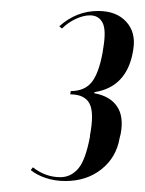

<svg xmlns="http://www.w3.org/2000/svg" viewBox="-20 -725 264 350"><path d="M88 -677Q119 -705 159 -705Q192 -705 210 -685.5Q228 -666 223 -635L222 -629Q210 -566 152 -557V-555Q180 -550 193 -531.5Q206 -513 200 -481L198 -473Q192 -438 165 -416.5Q138 -395 99 -395Q80 -395 63.5 -400.5Q47 -406 36 -415L40 -420Q63 -402 90 -402Q109 -402 122.5 -417.5Q136 -433 144 -476V-478Q152 -520 143 -536.5Q134 -553 108 -553L109 -559Q134 -559 147 -575Q160 -591 167 -629L168 -636Q174 -670 167 -683.5Q160 -697 144 -697Q132 -697 118 -690.5Q104 -684 93 -673Z"/></svg>

Font: Moniqa Black Ita Display
Style: Italic
Weight: 900
Italic angle: -10°
Designer: Rajesh Rajput
Foundry: Rajesh Rajput
Version: Version 1.000